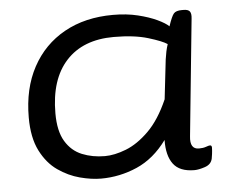

<svg xmlns="http://www.w3.org/2000/svg" viewBox="-44 -579 753 635"><g transform="rotate(-5 332.5 -261.0)"><path d="M267 7Q235 7 197 -3Q159 -13 124.5 -37Q90 -61 68 -104.5Q46 -148 46 -215Q46 -311 84 -381.5Q122 -452 191 -490.5Q260 -529 353 -529Q398 -529 435 -520Q472 -511 498.5 -498.5Q525 -486 536 -475Q547 -508 554.5 -516.5Q562 -525 581 -525H587Q602 -525 607.5 -518Q613 -511 611 -494L572 -107Q567 -64 598 -64Q612 -64 621.5 -67.5Q631 -71 635 -71Q641 -71 641 -63Q641 -62 640.5 -53Q640 -44 637 -27Q633 -8 612 -1Q591 6 577 6Q528 6 507 -22Q486 -50 487 -102Q444 -43 386.5 -18Q329 7 267 7ZM286 -66Q318 -66 356.5 -81Q395 -96 432.5 -133Q470 -170 499 -236L514 -367Q516 -381 518.5 -393Q521 -405 525 -417Q509 -428 463 -442Q417 -456 349 -456Q247 -456 191 -395Q135 -334 135 -221Q135 -162 155.5 -128Q176 -94 210.5 -80Q245 -66 286 -66Z"/></g></svg>

Font: Asap Expanded Expanded Regular
Style: Italic
Weight: 400
Width: 7
Italic angle: -6°
Designer: Pablo Cosgaya
Foundry: Omnibus-Type
Version: Version 3.001; ttfautohint (v1.8.4.7-5d5b)